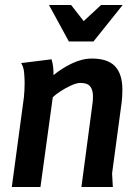

<svg xmlns="http://www.w3.org/2000/svg" viewBox="-20 -744 532 764"><path d="M185 -508Q190 -492 191.5 -476.5Q193 -461 193 -445Q224 -471 265 -491Q306 -511 346 -511Q409 -511 438 -480Q467 -449 467 -387Q467 -360 464 -336L426 -54L429 0H304L347 -324Q350 -342 350 -360Q350 -386 339 -400Q328 -414 300 -414Q285 -414 263 -404Q241 -394 221 -381Q201 -368 190 -357L141 0H27L75 -356Q78 -385 78 -414Q78 -431 76 -454.5Q74 -478 64 -493ZM313 -660 382 -724H468L352 -579H254L175 -724H263Z"/></svg>

Font: Rosario
Style: Bold Italic
Weight: 700
Italic angle: -8.05°
Designer: Hector Gatti
Foundry: Omnibus Type
Version: Version 1.101; ttfautohint (v1.8.1.43-b0c9)